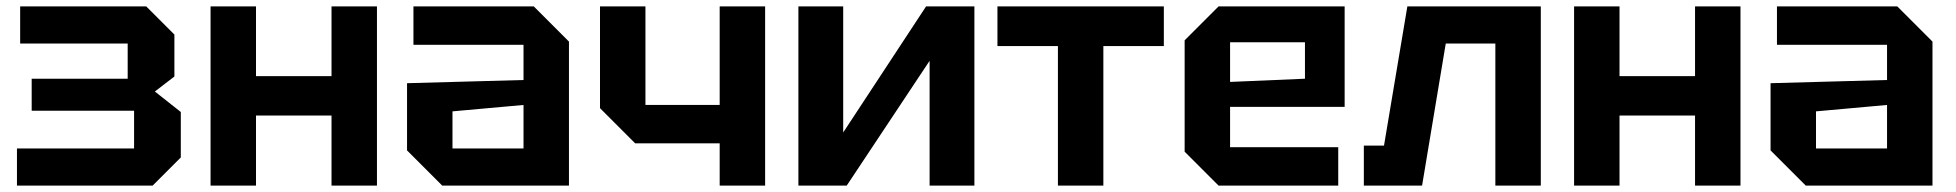

<svg xmlns="http://www.w3.org/2000/svg" viewBox="-20 -580 6111 600"><path d="M545 -88 457 0H33V-116H399V-234H79V-334H379V-444H43V-560H437L525 -472V-341L464 -294L545 -230Z M638 0V-560H780V-342H1016V-560H1158V0H1016V-219H780V0Z M1252 -110V-320L1616 -330V-440H1272V-560H1648L1758 -450V0H1362ZM1394 -232V-116H1616V-252Z M2371 -560V0H2229V-132H1965L1855 -242V-560H1997V-252H2229V-560Z M3025 0H2885V-390L2626 0H2475V-560H2615V-166L2874 -560H3025Z M3428 0V-436H3617V-560H3097V-436H3286V0Z M3682 -106V-454L3788 -560H4182V-246H3824V-120H4162V0H3788ZM3824 -324 4058 -334V-448H3824Z M4795 -560V0H4653V-444H4498L4424 0H4242V-125H4305L4378 -560Z M4899 0V-560H5041V-342H5277V-560H5419V0H5277V-219H5041V0Z M5513 -110V-320L5877 -330V-440H5533V-560H5909L6019 -450V0H5623ZM5655 -232V-116H5877V-252Z"/></svg>

Font: Tektur SemiBold
Style: Regular
Weight: 600
Designer: Adam Jagosz
Foundry: Adam Jagosz
Version: Version 1.005;gftools[0.9.30]